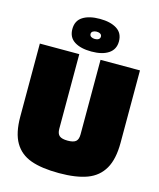

<svg xmlns="http://www.w3.org/2000/svg" viewBox="-131 -986 903 1091"><g transform="rotate(15 320.5 -440.5)"><path d="M26 -240V-670H258V-231Q258 -202 272.5 -190Q287 -178 321 -178Q355 -178 369 -190Q383 -202 383 -231V-670H615V-244Q615 -148 582.5 -91.5Q550 -35 486 -11Q422 13 321 13Q219 13 155 -10Q91 -33 58.5 -88.5Q26 -144 26 -240ZM183 -798Q183 -847 220 -870.5Q257 -894 320 -894Q382 -894 419.5 -870.5Q457 -847 457 -798Q457 -751 420.5 -726.5Q384 -702 320 -702Q257 -702 220 -725.5Q183 -749 183 -798ZM351 -798Q351 -808 342.5 -813.5Q334 -819 321 -819Q308 -819 299 -813.5Q290 -808 290 -798Q290 -787 299 -781.5Q308 -776 321 -776Q334 -776 342.5 -781.5Q351 -787 351 -798Z"/></g></svg>

Font: Cairo Black
Style: Regular
Weight: 900
Designer: Mohamed Gaber, Accademia di Belle Arti di Urbino and others
Foundry: Kief Type Foundry, Accademia di Belle Arti di Urbino and others
Version: Version 3.011